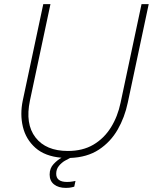

<svg xmlns="http://www.w3.org/2000/svg" viewBox="-20 -760 745 936"><path d="M301 156Q265 156 243.5 139Q222 122 222 91Q222 60 241.5 39.5Q261 19 280 9Q199 2 152.5 -39.5Q106 -81 91.5 -142Q77 -203 91 -270L191 -740H226L126 -270Q102 -156 153 -90Q204 -24 311 -24Q383 -24 435 -54.5Q487 -85 520.5 -138.5Q554 -192 568 -260L670 -740H705L603 -260Q588 -188 553.5 -128Q519 -68 462 -30.5Q405 7 322 10Q313 14 296.5 23.5Q280 33 267 49Q254 65 254 87Q254 127 307 127Q322 127 335 124.5Q348 122 348 122L342 150Q342 150 330.5 153Q319 156 301 156Z"/></svg>

Font: Be Vietnam Pro Thin
Style: Italic
Weight: 100
Italic angle: -12°
Designer: Lam Bao, Tony Le, Vietanh Nguyen
Foundry: Yellow Type Foundry
Version: Version 1.002; ttfautohint (v1.8.3)